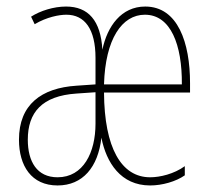

<svg xmlns="http://www.w3.org/2000/svg" viewBox="-20 -557 648 587"><path d="M424 -537C351 -537 308 -477 293 -405C288 -494 250 -537 182 -537C144 -537 103 -524 75 -506L86 -483C123 -505 161 -512 183 -512C239 -512 272 -468 272 -380V-299L214 -295C106 -288 38 -237 38 -130C38 -50 76 10 156 10C233 10 280 -46 290 -136C305 -60 349 10 439 10C476 10 518 -2 545 -21V-49C512 -25 469 -15 439 -15C351 -15 299 -105 298 -274H561V-303C561 -426 524 -537 424 -537ZM423 -512C502 -512 537 -420 536 -299H298C302 -438 353 -512 423 -512ZM214 -271 272 -275V-179C272 -91 235 -15 156 -15C93 -15 65 -63 65 -130C65 -213 108 -264 214 -271Z"/></svg>

Font: Noto Sans Devanagari ExtraCondensed Thin
Style: Regular
Weight: 100
Width: 2
Designer: Jelle Bosma - Monotype Design Team
Foundry: Monotype Imaging Inc.
Version: Version 2.004